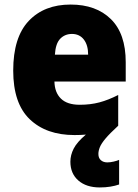

<svg xmlns="http://www.w3.org/2000/svg" viewBox="-20 -583 608 843"><path d="M412 93Q412 111 423 120.5Q434 130 451 130Q464 130 479 126.5Q494 123 503 119V227Q486 233 464.5 236.5Q443 240 418 240Q359 240 324 209.5Q289 179 289 127Q289 98 303.5 69.5Q318 41 357 8Q334 10 307 10Q183 10 110.5 -59.5Q38 -129 38 -273Q38 -419 106 -491Q174 -563 290 -563Q402 -563 467 -499Q532 -435 532 -310V-225H219Q220 -177 247.5 -150Q275 -123 330 -123Q377 -123 416.5 -133.5Q456 -144 499 -166V-31Q462 3 443.5 25Q425 47 418.5 63Q412 79 412 93ZM296 -434Q265 -434 244.5 -413Q224 -392 221 -343H367Q367 -385 348 -409.5Q329 -434 296 -434Z"/></svg>

Font: Noto Sans Gujarati SemiCondensed Black
Style: Regular
Weight: 900
Width: 4
Designer: Jelle Bosma - Monotype Design Team, Universal Thirst
Foundry: Monotype Imaging Inc.
Version: Version 2.106; ttfautohint (v1.8.4.7-5d5b)